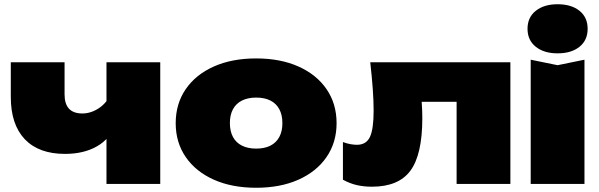

<svg xmlns="http://www.w3.org/2000/svg" viewBox="-20 -869 2829 907"><path d="M287 -142Q163 -142 97 -211.5Q31 -281 31 -411V-575H285V-423Q285 -333 369 -333Q410 -333 448 -358.5Q486 -384 508 -433L520 -277Q501 -214 438.5 -178Q376 -142 287 -142ZM483 0V-575H737V0Z M1190 18Q1076 18 990.5 -20Q905 -58 857.5 -127Q810 -196 810 -287Q810 -379 857.5 -448Q905 -517 990.5 -555Q1076 -593 1190 -593Q1304 -593 1389.5 -555Q1475 -517 1522.5 -448Q1570 -379 1570 -287Q1570 -196 1522.5 -127Q1475 -58 1389.5 -20Q1304 18 1190 18ZM1190 -167Q1230 -167 1257.5 -181Q1285 -195 1299.5 -222Q1314 -249 1314 -287Q1314 -326 1299.5 -353Q1285 -380 1257.5 -394Q1230 -408 1190 -408Q1151 -408 1123 -394Q1095 -380 1080.5 -353Q1066 -326 1066 -288Q1066 -249 1080.5 -222Q1095 -195 1123 -181Q1151 -167 1190 -167Z M1729 -575H2391V0H2137V-504L2253 -388H1856L1963 -489Q1969 -431 1972 -388.5Q1975 -346 1975 -311Q1975 -139 1919 -63Q1863 13 1737 13Q1699 13 1666 5.5Q1633 -2 1600 -20V-198Q1618 -191 1635.5 -188Q1653 -185 1666 -185Q1710 -185 1727.5 -222Q1745 -259 1745 -346Q1745 -391 1741 -448Q1737 -505 1729 -575Z M2487 -587 2614 -561 2741 -587V0H2487ZM2614 -617Q2550 -617 2511 -648Q2472 -679 2472 -733Q2472 -787 2511 -818Q2550 -849 2614 -849Q2679 -849 2717.5 -818Q2756 -787 2756 -733Q2756 -679 2717.5 -648Q2679 -617 2614 -617Z"/></svg>

Font: Unbounded Black
Style: Regular
Weight: 900
Designer: Luke Prowse, Jean-Baptiste Morizot, Fátima Lázaro, Florian Runge
Foundry: NaN
Version: Version 1.701;gftools[0.9.28.dev5+ged2979d]